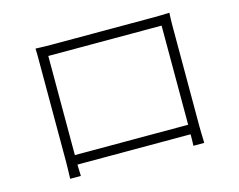

<svg xmlns="http://www.w3.org/2000/svg" viewBox="-94 -813 1189 956"><g transform="rotate(-15 500.0 -335.5)"><path d="M158 -671Q187 -670 204 -669.5Q221 -669 238 -669Q246 -669 277.5 -669Q309 -669 354 -669Q399 -669 452 -669Q505 -669 557 -669Q609 -669 653.5 -669Q698 -669 728 -669Q758 -669 766 -669Q781 -669 804.5 -669.5Q828 -670 848 -671Q847 -655 846.5 -638Q846 -621 846 -605Q846 -596 846 -566.5Q846 -537 846 -494.5Q846 -452 846 -402Q846 -352 846 -302.5Q846 -253 846 -211.5Q846 -170 846 -142.5Q846 -115 846 -110Q846 -100 846 -84Q846 -68 846.5 -50.5Q847 -33 847.5 -19.5Q848 -6 848 0H792Q793 -7 793 -23Q793 -39 793.5 -58.5Q794 -78 794 -94Q794 -99 794 -130Q794 -161 794 -208.5Q794 -256 794 -311Q794 -366 794 -420.5Q794 -475 794 -520Q794 -565 794 -592Q794 -619 794 -619H210Q210 -619 210 -592Q210 -565 210 -520.5Q210 -476 210 -422Q210 -368 210 -313Q210 -258 210 -211Q210 -164 210 -132.5Q210 -101 210 -94Q210 -85 210 -71.5Q210 -58 210.5 -44.5Q211 -31 211.5 -18.5Q212 -6 212 0H157Q157 -6 157.5 -20Q158 -34 158.5 -51Q159 -68 159 -83.5Q159 -99 159 -110Q159 -116 159 -144.5Q159 -173 159 -216Q159 -259 159 -309Q159 -359 159 -408.5Q159 -458 159 -500.5Q159 -543 159 -571Q159 -599 159 -605Q159 -620 159 -637.5Q159 -655 158 -671ZM816 -108V-59H188V-108Z"/></g></svg>

Font: Noto Sans SC Thin Light
Style: Regular
Weight: 300
Version: Version 2.004-H2;hotconv 1.0.118;makeotfexe 2.5.65603